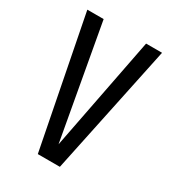

<svg xmlns="http://www.w3.org/2000/svg" viewBox="-171 -799 814 897"><g transform="rotate(30 236.5 -350.0)"><path d="M291 0H172L35 -700H123L233 -88L352 -700H438Z"/></g></svg>

Font: Share
Style: Regular
Weight: 400
Designer: Ralph du Carrois
Version: Version 1.001